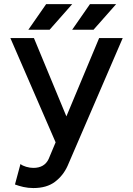

<svg xmlns="http://www.w3.org/2000/svg" viewBox="-20 -909 651 939"><path d="M310.5 -97.7Q289.1 -50.3 248.8 -19.8Q208.5 10.7 143.1 10.7Q117.7 10.7 94.2 5.4Q70.8 0 53.2 -6.8L80.1 -106.9Q89.8 -98.6 107.9 -93.3Q126 -87.9 143.1 -87.9Q197.3 -87.9 217.8 -131.3L252 -212.9L30.8 -722.7H146L304.7 -339.8L464.8 -722.7H580.1ZM437.5 -763.7H333L419.9 -888.7H547.9ZM222.7 -763.7H118.7L205.6 -888.7H333Z"/></svg>

Font: Giphurs Medium
Style: Regular
Weight: 500
Version: Version 0.920; ttfautohint (v1.8.4.7-5d5b)